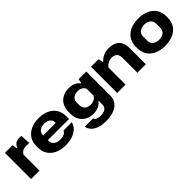

<svg xmlns="http://www.w3.org/2000/svg" viewBox="174 -1578 2785 2785"><g transform="rotate(-45 1567.0 -185.5)"><path d="M49 0V-537H206L220 -461H226Q246 -505 275.5 -525Q305 -545 354 -545H392L400 -390H333Q303 -390 283 -383Q263 -376 249 -362.5Q235 -349 221 -328V0Z M753 11Q682 11 624.5 -7.5Q567 -26 526 -60.5Q485 -95 463 -143.5Q441 -192 441 -253V-285Q441 -365 479.5 -424Q518 -483 588 -515.5Q658 -548 753 -548Q821 -548 876.5 -529.5Q932 -511 972 -477Q1012 -443 1033 -395.5Q1054 -348 1054 -289V-227H591V-323H892L878 -306V-331Q878 -363 862.5 -386Q847 -409 819 -421.5Q791 -434 752 -434Q712 -434 682 -421Q652 -408 636 -383.5Q620 -359 620 -326V-212Q620 -180 636.5 -155.5Q653 -131 683.5 -117.5Q714 -104 755 -104Q803 -104 835.5 -120Q868 -136 878 -165H1048Q1038 -112 997 -72.5Q956 -33 893.5 -11Q831 11 753 11Z M1414 177Q1296 177 1223 133.5Q1150 90 1136 14H1305Q1314 40 1343 52.5Q1372 65 1416 65Q1459 65 1487.5 53.5Q1516 42 1530.5 20Q1545 -2 1545 -33V-108H1538Q1514 -70 1465.5 -49Q1417 -28 1360 -28Q1289 -28 1235.5 -57.5Q1182 -87 1152 -140.5Q1122 -194 1122 -266V-309Q1122 -381 1153 -434.5Q1184 -488 1238.5 -517.5Q1293 -547 1365 -547Q1422 -547 1469 -527Q1516 -507 1540 -471H1548L1561 -537H1718V-49Q1718 26 1680.5 76Q1643 126 1574.5 151.5Q1506 177 1414 177ZM1425 -150Q1466 -150 1498 -167.5Q1530 -185 1545 -217V-358Q1530 -390 1498 -407.5Q1466 -425 1425 -425Q1389 -425 1361 -412.5Q1333 -400 1317.5 -376Q1302 -352 1302 -317V-259Q1302 -225 1317.5 -200.5Q1333 -176 1361 -163Q1389 -150 1425 -150Z M1815 0V-537H1968L1987 -464H1994Q2027 -504 2076 -525.5Q2125 -547 2185 -547Q2257 -547 2305.5 -522Q2354 -497 2378.5 -450.5Q2403 -404 2403 -337V0H2230V-310Q2230 -346 2217.5 -370Q2205 -394 2180.5 -406.5Q2156 -419 2120 -419Q2076 -419 2042.5 -400Q2009 -381 1987 -350V0Z M2793 11Q2721 11 2663.5 -7.5Q2606 -26 2565 -60.5Q2524 -95 2502 -144Q2480 -193 2480 -253V-285Q2480 -365 2518.5 -424Q2557 -483 2627.5 -515.5Q2698 -548 2793 -548Q2865 -548 2922.5 -529.5Q2980 -511 3021 -476.5Q3062 -442 3084 -393.5Q3106 -345 3106 -285V-253Q3106 -172 3068 -113Q3030 -54 2959.5 -21.5Q2889 11 2793 11ZM2793 -114Q2834 -114 2863.5 -128Q2893 -142 2909.5 -167Q2926 -192 2926 -225V-313Q2926 -346 2909.5 -371Q2893 -396 2863.5 -410Q2834 -424 2793 -424Q2753 -424 2723 -410Q2693 -396 2676.5 -371Q2660 -346 2660 -313V-225Q2660 -192 2676.5 -167Q2693 -142 2723 -128Q2753 -114 2793 -114Z"/></g></svg>

Font: Hubot Sans SemiExpanded
Style: Bold
Weight: 700
Width: 6
Designer: Deni Anggara
Foundry: GitHub, Inc., Subsidiary of Microsoft Corporation
Version: Version 2.000